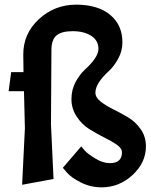

<svg xmlns="http://www.w3.org/2000/svg" viewBox="-20 -794 647 825"><path d="M506 -612Q506 -575 488 -542Q470 -509 448 -489Q390 -436 390 -396Q390 -375 412.5 -357.5Q435 -340 466.5 -324.5Q498 -309 530 -290Q562 -271 584.5 -239Q607 -207 607 -165Q607 -95 549.5 -42Q492 11 417 11Q369 11 327.5 -10Q286 -31 268 -52L250 -73L329 -165Q335 -157 346 -145Q357 -133 389.5 -113Q422 -93 452 -93Q504 -93 504 -139Q504 -157 481.5 -172.5Q459 -188 427.5 -203.5Q396 -219 364 -239Q332 -259 309.5 -293Q287 -327 287 -368Q287 -409 305 -442Q323 -475 345 -495Q403 -548 403 -584Q403 -620 372 -640Q341 -660 292.5 -660Q244 -660 222.5 -641.5Q201 -623 201 -579L199 -260L210 -25L75 0L87 -243L83 -402H17L28 -484H81L80 -560Q80 -650 147.5 -712Q215 -774 307.5 -774Q400 -774 453 -730.5Q506 -687 506 -612Z"/></svg>

Font: Acme
Style: Regular
Weight: 400
Designer: Juan Pablo del Peral
Foundry: Juan Pablo del Peral
Version: Version 1.002